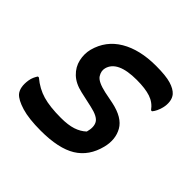

<svg xmlns="http://www.w3.org/2000/svg" viewBox="-145 -687 839 839"><g transform="rotate(45 275.0 -267.5)"><path d="M234 -91Q278 -91 307 -100.5Q336 -110 356 -129Q366 -164 354 -185.5Q342 -207 291 -218L219 -234Q174 -244 148 -269Q122 -294 114.5 -327.5Q107 -361 115 -393Q135 -468 201 -507Q267 -546 367 -546Q428 -546 459.5 -536.5Q491 -527 506 -510Q517 -497 519.5 -478Q522 -459 517 -439Q509 -409 495 -393H489Q469 -421 436.5 -432Q404 -443 351 -443Q233 -443 217 -380Q212 -360 225 -339.5Q238 -319 292 -307L347 -296Q422 -280 446.5 -236.5Q471 -193 457 -137Q438 -61 379.5 -25Q321 11 211 11Q137 11 92.5 -2.5Q48 -16 31 -35Q11 -59 18 -106Q20 -119 25 -130Q30 -141 35 -148H41Q79 -116 122.5 -103.5Q166 -91 234 -91Z"/></g></svg>

Font: Recursive Sn Csl St Med
Style: Italic
Weight: 500
Italic angle: -15°
Version: Version 1.079;hotconv 1.0.112;makeotfexe 2.5.65598; ttfautoh